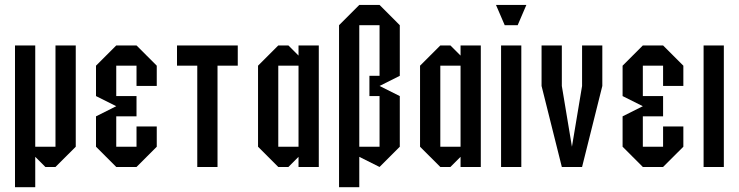

<svg xmlns="http://www.w3.org/2000/svg" viewBox="-20 -687 3040 790"><path d="M125 -83.3H208.3V-500H291.7V-83.3L208.3 0H166.7L125 -41.7V83.3H41.7V-500H125Z M625 -83.3 541.7 0H458.3L375 -83.3V-208.3L458.3 -250L375 -291.7V-416.7L458.3 -500H541.7L625 -416.7V-333.3H541.7V-416.7H458.3V-291.7H541.7V-208.3H458.3V-83.3H541.7V-166.7H625Z M875 0H791.7V-416.7H708.3V-500H958.3V-416.7H875Z M1208.3 -41.7 1166.7 0H1125L1041.7 -83.3V-416.7L1125 -500H1166.7L1208.3 -458.3V-500H1291.7V0H1208.3ZM1208.3 -416.7H1125V-83.3H1208.3Z M1541.7 -375V-583.3H1458.3V-83.3H1541.7V-291.7H1500V-375ZM1541.7 0 1458.3 -41.7V83.3H1375V-583.3L1458.3 -666.7H1541.7L1625 -583.3V-375L1541.7 -333.3L1625 -291.7V-83.3Z M1875 -41.7 1833.3 0H1791.7L1708.3 -83.3V-416.7L1791.7 -500H1833.3L1875 -458.3V-500H1958.3V0H1875ZM1875 -416.7H1791.7V-83.3H1875Z M2125 0H2041.7V-500H2125ZM2056.7 -583.3 2020.8 -666.7H2145.8L2110 -583.3Z M2208.3 -500H2291.7V-333.3L2333.3 -83.3L2375 -333.3V-500H2458.3V-333.3L2375 0H2291.7L2208.3 -333.3Z M2791.7 -83.3 2708.3 0H2625L2541.7 -83.3V-208.3L2625 -250L2541.7 -291.7V-416.7L2625 -500H2708.3L2791.7 -416.7V-333.3H2708.3V-416.7H2625V-291.7H2708.3V-208.3H2625V-83.3H2708.3V-166.7H2791.7Z M2958.3 0H2875V-500H2958.3Z"/></svg>

Font: Yulong
Style: Regular
Weight: 400
Designer: GGBotNet
Foundry: f0n7.com
Version: 1.00